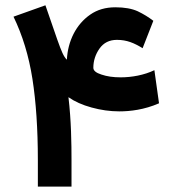

<svg xmlns="http://www.w3.org/2000/svg" viewBox="-20 -688 631 708"><path d="M411.1 -541C448.2 -541 474.6 -529.3 505.9 -510.3L545.4 -611.3C528.3 -624.5 509.3 -636.2 487.8 -646.5C466.3 -656.2 439 -661.1 405.3 -661.1C369.6 -661.1 338.9 -652.3 313 -634.3C260.3 -598.1 230 -536.1 226.6 -467.8C214.4 -479.5 207 -498 191.4 -541.5L147.5 -668.5L29.8 -626.5C63 -558.1 86.4 -481.4 99.6 -397C112.8 -312.5 119.6 -212.4 119.6 -97.7V0H243.7V-96.2C243.7 -158.2 242.7 -243.2 232.4 -329.6C255.4 -313.5 283.7 -300.8 317.9 -291.5C351.6 -282.2 385.7 -277.3 420.4 -277.3C459 -277.3 512.2 -283.2 566.4 -307.1L549.3 -429.2C511.7 -411.1 465.8 -402.8 425.3 -402.8C397.5 -402.8 374 -406.2 354 -413.1C334 -419.4 324.2 -427.7 324.2 -438C324.2 -463.9 332 -487.8 347.2 -509.3C362.3 -530.3 383.3 -541 411.1 -541Z"/></svg>

Font: Vazirmatn
Style: Bold
Weight: 700
Designer: Saber Rastikerdar
Foundry: Saber Rastikerdar
Version: Version 33.003